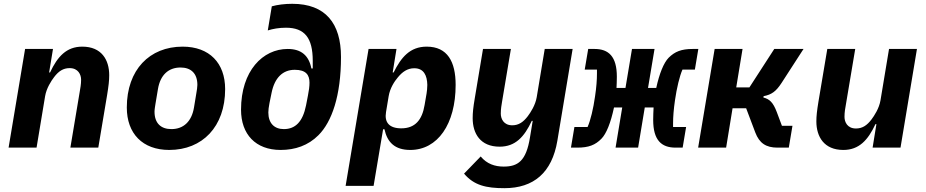

<svg xmlns="http://www.w3.org/2000/svg" viewBox="-20 -772 4841 1004"><path d="M171.2 0 215.9 -269.2C223 -311.1 247.9 -349.1 263.1 -369C285.9 -399.1 310 -415.8 344.1 -415.8C388.8 -415.8 404.1 -382.1 404.1 -355.1C404.1 -329.9 399.9 -311.1 397 -293L348 0H494L540.1 -274.9C547.9 -323.2 551.1 -350.1 551.1 -378.9C551.1 -459.2 511 -528.1 410.2 -528.1C328.1 -528.1 280.9 -476.9 241.8 -393.1H236.9L257.1 -516H111.2L24.9 0Z M865.1 12.1C1038 12.1 1157.3 -109 1157.3 -306.1C1157.3 -442.1 1075.3 -528.1 935 -528.1C762.1 -528.1 643.1 -407 643.1 -209.9C643.1 -73.9 725.1 12.1 865.1 12.1ZM788 -187.9C788 -199.9 791.2 -217 793 -229L806.1 -307.2C818.2 -378.9 860.1 -419 924 -419C978 -419 1012.1 -388.8 1012.1 -328.1C1012.1 -316.1 1009.2 -299 1007.1 -286.9L994.3 -209.2C982.2 -137.1 940 -96.9 876.1 -96.9C822.1 -96.9 788 -127.1 788 -187.9Z M1447.4 12.1C1523.4 12.1 1591.3 -11 1645.2 -65C1715.2 -134.9 1763.1 -271 1763.1 -474.1C1763.1 -649.9 1682.2 -752.1 1508.2 -752.1C1468.4 -752.1 1431.1 -747.2 1401.3 -739L1380.3 -612.9C1406.2 -621.1 1439.3 -627.1 1475.1 -627.1C1573.2 -627.1 1615.4 -573.9 1615.4 -453.8V-414.1H1608.3C1595.2 -480.8 1556.1 -516 1484.4 -516C1354.4 -516 1240.4 -402 1240.4 -198.2C1240.4 -70 1316.4 12.1 1447.4 12.1ZM1383.2 -183.9C1383.2 -198.2 1385.3 -210.9 1389.2 -233L1400.2 -286.9C1416.2 -366.1 1459.2 -407 1521.3 -407C1580.3 -407 1598.4 -380 1598.4 -339.8C1598.4 -320 1595.2 -296.2 1590.2 -272L1580.3 -220.9C1563.2 -134.9 1524.1 -96.9 1464.1 -96.9C1415.1 -96.9 1383.2 -127.1 1383.2 -183.9Z M1787.3 199.9H1933.6L1983.3 -95.9H1990.4C2005.3 -28.1 2044.4 12.1 2125.4 12.1C2268.5 12.1 2362.6 -122.9 2362.6 -328.1C2362.6 -448.9 2320.3 -528.1 2211.3 -528.1C2123.6 -528.1 2077.4 -471.9 2038.4 -393.1H2033.4L2053.3 -516H1907.3ZM1998.6 -186.1 2012.4 -269.2C2019.5 -312.1 2043.3 -346.9 2059.3 -366.1C2083.5 -396 2110.4 -415.1 2146.3 -415.1C2196.4 -415.1 2213.4 -377.1 2214.5 -328.1C2214.5 -311.1 2212.4 -295.1 2210.6 -283L2200.3 -223C2187.5 -144.9 2150.6 -100.9 2078.5 -100.9C2015.3 -100.9 1989.3 -132.1 1998.6 -186.1Z M2617.5 212C2770.6 212 2866.5 131 2894.5 -35.9L2974.4 -516H2828.5L2786.6 -263.8C2779.5 -221.9 2754.6 -183.9 2739.7 -164.1C2716.6 -133.9 2692.5 -116.8 2658.7 -116.8C2613.6 -116.8 2598.7 -150.9 2598.7 -177.9C2598.7 -203.1 2602.6 -223 2605.5 -241.1L2651.6 -516H2505.7L2462.7 -258.2C2454.5 -209.9 2451.7 -182.9 2451.7 -154.1C2451.7 -73.9 2491.5 -5 2592.7 -5C2674.7 -5 2721.6 -56.1 2760.7 -139.9H2765.6L2751.4 -54C2731.5 71 2687.5 99.1 2613.6 99.1C2567.5 99.1 2525.6 84.9 2493.6 46.2L2406.6 136C2458.5 197.1 2521.7 212 2617.5 212Z M2965.6 0H2998.6C3058.6 0 3092.7 -13.8 3124.6 -46.2C3150.6 -72.1 3173.7 -130 3190.7 -209.9H3233.7L3198.9 0H3316.8L3351.6 -209.9H3397.7C3396.7 -188.9 3395.6 -166.9 3395.6 -144.9C3395.6 -39.1 3438.6 0 3512.8 0H3549.7L3567.8 -108H3499.6V-127.8C3499.6 -160.9 3502.8 -201 3509.6 -247.9C3518.8 -312.1 3533.7 -373.9 3548.7 -408H3613.6L3631.7 -516H3602.6C3542.6 -516 3508.9 -502.1 3476.6 -470.2C3450.6 -443.9 3427.6 -386 3411.6 -312.1H3368.6L3402.7 -516H3284.8L3250.7 -312.1H3203.8C3204.5 -326 3205.6 -349.1 3205.6 -371.1C3205.6 -476.9 3162.6 -516 3088.8 -516H3055.8L3037.6 -408H3101.6V-388.1C3101.6 -355.1 3098.7 -315 3091.6 -268.1C3082.7 -203.8 3067.8 -142 3052.6 -108H2983.7Z M3630.7 0H3777L3810.7 -206H3881.7L3929.7 -78.8C3951 -23.1 3985.8 0 4045.8 0H4104.8L4123.9 -114H4068.9L4041.9 -186.1C4022.7 -236.9 4003.9 -253.9 3971.9 -262.1L3973 -269.2C4014.9 -277 4038 -294 4066.8 -338.1L4181.8 -516H4028.8L3898.8 -315H3829.9L3862.9 -516H3717Z M4543 0H4688.9L4774.9 -516H4628.9L4584.2 -247.2C4577.1 -204.9 4551.8 -166.9 4536.9 -147C4513.8 -116.8 4490.1 -100.1 4456 -100.1C4410.9 -100.1 4396 -133.9 4396 -160.9C4396 -186.1 4399.9 -206 4403.1 -224.1L4452.1 -516H4306.1L4259.9 -241.1C4252.1 -192.8 4248.9 -165.8 4248.9 -137.1C4248.9 -57.2 4289.1 12.1 4389.9 12.1C4471.9 12.1 4518.8 -39.1 4557.9 -122.9H4562.9Z"/></svg>

Font: Margiela Mono Italic Bold It
Style: Regular
Weight: 700
Designer: Mike Abbink, Paul van der Laan, Pieter van Rosmalen
Foundry: Bold Monday
Version: Version 2.003 2021